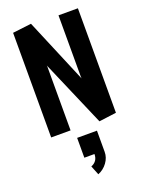

<svg xmlns="http://www.w3.org/2000/svg" viewBox="-196 -852 975 1283"><g transform="rotate(-20 291.5 -210.5)"><path d="M400 9 197 -462 198 -455V0H60V-744L193 -760L386 -301L385 -313V-750H523V-7ZM272 339 246 274Q294 255 294 203H222V62H363V213Q363 253 337.5 288Q312 323 272 339Z"/></g></svg>

Font: Freeman
Style: Regular
Weight: 400
Designer: Vernon Adams, Aoife Mooney, Rodrigo Fuenzalida
Foundry: Rodrigo Fuenzalida
Version: Version 1.000; ttfautohint (v1.8.4.7-5d5b)